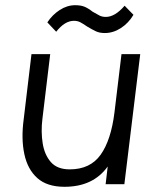

<svg xmlns="http://www.w3.org/2000/svg" viewBox="-20 -708 597 738"><path d="M196 -586 162 -622Q181 -651 209.5 -669.5Q238 -688 269 -688Q290 -688 304 -682.5Q318 -677 336 -663Q353 -653 363 -648Q373 -643 387 -643Q422 -643 459 -686L493 -651Q474 -619 444.5 -600Q415 -581 383 -581Q363 -581 349 -587.5Q335 -594 315 -606Q299 -617 288.5 -622.5Q278 -628 264 -628Q229 -628 196 -586ZM143 -251Q137 -202 144 -157.5Q151 -113 175.5 -85Q200 -57 248 -57Q327 -57 367 -113.5Q407 -170 420 -276L447 -500H519L458 0H386L394 -68Q338 10 228 10Q161 10 123.5 -23.5Q86 -57 73.5 -116Q61 -175 71 -249L101 -500H173Z"/></svg>

Font: Haskoy
Style: Italic
Weight: 400
Designer: Ertekin Erdin
Foundry: Ertekin Erdin
Version: Version 2.000; ttfautohint (v1.8.4.7-5d5b)